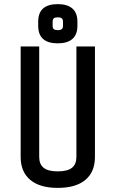

<svg xmlns="http://www.w3.org/2000/svg" viewBox="-20 -895 560 930"><path d="M285.2 -770V-790Q285.2 -800.8 279.5 -805.9Q273.9 -811 259.8 -811Q246.1 -811 240.5 -806.2Q234.9 -801.3 234.9 -790V-770Q234.9 -758.8 240.5 -753.9Q246.1 -749 259.8 -749Q273.9 -749 279.5 -754.2Q285.2 -759.3 285.2 -770ZM259.8 15.1Q172.9 15.1 126.5 -23.7Q80.1 -62.5 80.1 -134.8V-669.9H169.9V-134.8Q169.9 -99.6 191.4 -82.3Q212.9 -64.9 259.8 -64.9Q307.1 -64.9 328.6 -82.3Q350.1 -99.6 350.1 -134.8V-669.9H439.9V-134.8Q439.9 -62.5 393.6 -23.7Q347.2 15.1 259.8 15.1ZM259.8 -685.1Q165 -685.1 165 -770V-790Q165 -875 259.8 -875Q306.2 -875 330.6 -853.8Q355 -832.5 355 -790V-770Q355 -727.5 330.6 -706.3Q306.2 -685.1 259.8 -685.1Z"/></svg>

Font: Unica One
Style: Bold
Weight: 400
Designer: Eduardo Rodriguez Tunni
Foundry: Eduardo Rodriguez Tunni
Version: Version 1.001